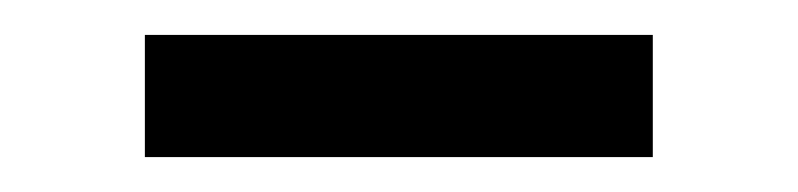

<svg xmlns="http://www.w3.org/2000/svg" viewBox="-20 -335 457 110"><path d="M63 -315H354V-245H63Z"/></svg>

Font: Encode Sans Narrow
Style: Regular
Weight: 400
Designer: Pablo Impallari, Andres Torresi
Foundry: Pablo Impallari, Andres Torresi
Version: Version 1.000; ttfautohint (v1.00) -l 8 -r 50 -G 200 -x 14 -